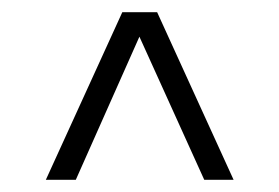

<svg xmlns="http://www.w3.org/2000/svg" viewBox="-20 -770 457 314"><path d="M55 -476 180 -750H237L362 -476H314L208 -710L104 -476Z"/></svg>

Font: Saira Condensed Light
Style: Regular
Weight: 300
Width: 3
Designer: Hector Gatti with collaboration of the Omnibus-Type team
Foundry: Omnibus-Type
Version: Version 1.101